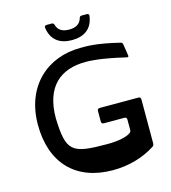

<svg xmlns="http://www.w3.org/2000/svg" viewBox="-153 -1218 1203 1353"><g transform="rotate(-15 448.5 -541.0)"><path d="M461 -946C550 -946 611 -988 623 -1080C624 -1090 618 -1096 608 -1096H570C560 -1096 556 -1092 553 -1083C542 -1043 511 -1023 461 -1023C409 -1023 379 -1043 369 -1083C366 -1091 361 -1096 352 -1096H314C304 -1096 298 -1090 299 -1080C311 -988 372 -946 461 -946ZM502 14C620 14 725 -17 814 -74C821 -80 824 -86 824 -97V-417C824 -428 818 -434 807 -434H525C513 -434 507 -428 507 -417V-340C507 -328 513 -322 525 -322H674C686 -322 692 -316 692 -305V-230C692 -221 690 -215 683 -209C650 -185 586 -174 512 -174C250 -174 215 -198 207 -444C207 -676 330 -773 512 -773C539 -773 613 -773 792 -731C807 -727 816 -726 814 -740L802 -818C801 -827 798 -837 790 -839C613 -883 539 -878 502 -878C261 -878 73 -713 73 -432C73 -151 233 14 502 14Z"/></g></svg>

Font: OpenDyslexic3
Style: Regular
Weight: 400
Designer: Abelardo Gonzalez
Version: Version 3.001;PS 003.001;hotconv 1.0.88;makeotf.lib2.5.64775